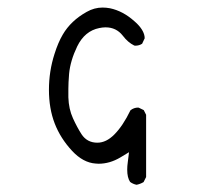

<svg xmlns="http://www.w3.org/2000/svg" viewBox="-20 -456 540 521"><path d="M355 -164.1Q343.3 -164.1 334 -156.7Q313.5 -114.3 290 -90.8Q268.1 -68.8 244.1 -68.8Q216.3 -68.8 201.2 -91.8Q189.5 -109.9 178 -135Q166.5 -160.2 165.5 -191.9Q165.5 -199.7 165.5 -215.1Q165.5 -230.5 167.5 -255.9Q170.9 -291.5 189.5 -330.1Q210 -372.1 249.5 -379.9Q258.3 -381.8 266.6 -381.8Q295.4 -381.8 313 -359.4Q327.1 -340.8 344.2 -332.5Q345.7 -332 346.7 -332Q357.9 -332 365.7 -337.4L372.6 -352.1Q372.6 -371.1 351.6 -392.1L344.7 -398.4Q313.5 -426.3 278.3 -433.6Q268.1 -435.5 258.3 -435.5Q235.8 -435.5 215.3 -423.8Q172.4 -399.9 150.4 -362.3Q137.7 -340.8 127.9 -309.6Q112.8 -262.7 112.8 -212.2Q112.8 -161.6 128.4 -121.1Q144 -80.6 175.8 -46.4Q205.6 -14.6 239.3 -12.2Q243.7 -11.7 247.6 -11.7Q277.8 -11.7 306.6 -28.8L330.1 -43L326.7 -15.6Q325.2 -4.9 325.2 4.4Q325.2 25.9 333 37.6Q340.8 43.5 350.6 45.4Q360.4 43.5 369.6 38.1L376.5 24.4V-144.5L370.1 -157.2L356.9 -163.6Q356 -164.1 355 -164.1Z"/></svg>

Font: NaikaiFont
Style: ExtraLight
Weight: 200
Version: Version 1.89